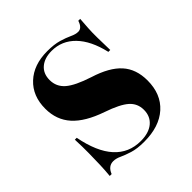

<svg xmlns="http://www.w3.org/2000/svg" viewBox="-128 -528 637 637"><g transform="rotate(-45 190.5 -209.0)"><path d="M196.8 11.3Q163.7 11.3 141.9 4.4Q120.2 -2.4 105.6 -9.3Q91.1 -16.1 78.2 -16.1Q54.8 -16.1 44.4 10.5H35.5Q37.9 -13.7 38.7 -38.3Q39.5 -62.9 39.9 -91.9Q40.3 -121 38.7 -156.5H47.6Q62.9 -77.4 98.8 -37.9Q134.7 1.6 190.3 1.6Q228.2 1.6 249.6 -16.1Q271 -33.9 271 -64.5Q271 -94.4 249.2 -113.7Q227.4 -133.1 173.4 -151.6Q105.6 -175 73.8 -210.5Q41.9 -246 41.9 -298.4Q41.9 -358.1 79.8 -393.5Q117.7 -429 181.5 -429Q213.7 -429 235.5 -422.6Q257.3 -416.1 272.6 -408.9Q287.9 -401.6 300 -401.6Q308.9 -401.6 315.3 -408.1Q321.8 -414.5 325.8 -427.4H334.7Q333.1 -407.3 331.9 -387.1Q330.6 -366.9 331 -342.7Q331.5 -318.5 332.3 -283.9H323.4Q308.1 -350 274.2 -384.7Q240.3 -419.4 192.7 -419.4Q158.9 -419.4 139.1 -402.4Q119.4 -385.5 119.4 -355.6Q119.4 -324.2 143.1 -303.6Q166.9 -283.1 224.2 -264.5Q288.7 -244.4 318.5 -211.3Q348.4 -178.2 348.4 -125Q348.4 -61.3 308.1 -25Q267.7 11.3 196.8 11.3Z"/></g></svg>

Font: Playfair 144pt SemiCondensed ExtraBold
Style: Regular
Weight: 800
Width: 4
Designer: Claus Eggers Sørensen
Foundry: Claus Eggers Sørensen
Version: Version 2.203